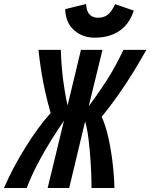

<svg xmlns="http://www.w3.org/2000/svg" viewBox="-74 -943 754 963"><path d="M-54 0Q-31 -54 -3 -106Q25 -158 55.5 -207Q86 -256 117.5 -299Q149 -342 180 -376Q164 -432 152 -486Q140 -540 132 -592Q124 -644 119 -693H231Q234 -608 243 -539Q252 -470 265 -414L332 -693H440L371 -410Q419 -474 462 -541Q505 -608 545 -693H660Q630 -639 595 -582Q560 -525 520 -468Q480 -411 436 -357Q454 -319 467.5 -261.5Q481 -204 489.5 -137Q498 -70 500 0H385Q385 -63 381 -125Q377 -187 370.5 -241.5Q364 -296 353 -334L273 0H165L247 -338Q218 -296 183.5 -241Q149 -186 116.5 -124.5Q84 -63 60 0ZM401 -754Q340 -754 297.5 -791.5Q255 -829 253 -897L358 -923Q359 -898 367 -882.5Q375 -867 388.5 -860.5Q402 -854 418 -854Q445 -854 465 -868Q485 -882 503 -922L597 -890Q574 -820 523.5 -787Q473 -754 401 -754Z"/></svg>

Font: Ubuntu Sans Mono
Style: Bold Italic
Weight: 700
Italic angle: -13.5°
Monospace: yes
Designer: Dalton Maag Ltd
Foundry: Dalton Maag Ltd
Version: Version 1.006